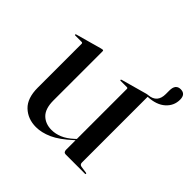

<svg xmlns="http://www.w3.org/2000/svg" viewBox="-149 -698 844 844"><g transform="rotate(45 273.0 -276.0)"><path d="M66 -121V-394Q66 -399.5 59.5 -399.5H20.5Q17 -399.5 17 -402.5Q17 -404.5 21 -406L141.5 -439.5Q147.5 -441 150 -441Q154.5 -441 154.5 -436V-130Q154.5 -79 178.2 -55.5Q202 -32 240.5 -32Q264.5 -32 289.2 -42.2Q314 -52.5 340 -76.5L347 -83V-394Q347 -399.5 341.5 -399.5H302.5Q299 -399.5 299 -402.5Q299 -404.5 302.5 -406L423 -439.5Q428.5 -441 431 -441Q432.5 -441 433 -441Q484 -445.5 484 -499V-521Q484 -560.5 515.5 -560.5Q546 -560.5 546 -526Q546 -488 517.2 -462.2Q488.5 -436.5 436 -434V-25.5Q436 -13 448 -11L479.5 -6.5Q484 -6 484 -3Q484 0 480.5 0H361Q347 0 347 -16.5V-75L343.5 -72Q294 -26.5 255.8 -9.5Q217.5 7.5 183 7.5Q132.5 7.5 99.2 -24Q66 -55.5 66 -121Z"/></g></svg>

Font: Fraunces 144pt S000
Style: Regular
Weight: 400
Version: Version 1.000; ttfautohint (v1.8.3)